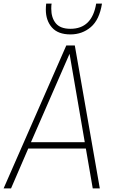

<svg xmlns="http://www.w3.org/2000/svg" viewBox="-36 -1040 653 1060"><path d="M515 0H476L438 -220H120L25 0H-16L330 -789H377ZM432 -255 348 -743 135 -255ZM353 -850Q284 -850 250.5 -888.5Q217 -927 217 -987Q217 -1003 219 -1020H249Q247 -1012 247 -992Q247 -942 272 -911.5Q297 -881 353 -881Q472 -881 495 -1020H527Q513 -931 465.5 -890.5Q418 -850 353 -850Z"/></svg>

Font: Tanohe Sans ExtraLight
Style: Italic
Weight: 200
Designer: Village Type and Design LLC & Cristiano Sobral
Foundry: Cooper Hewitt Smithsonian Design Museum
Version: Version 1.00;September 29, 2021;FontCreator 13.0.0.2655 64-b